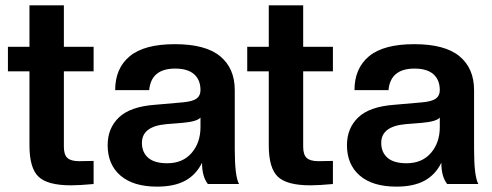

<svg xmlns="http://www.w3.org/2000/svg" viewBox="-20 -692 1850 722"><path d="M247.1 4.9Q158.7 4.9 124.8 -27.6Q90.8 -60.1 90.8 -145V-423.8H9.8V-516.1H90.8V-671.9H220.2V-516.1H332V-423.8H220.2V-140.1Q220.2 -110.4 233.4 -98.1Q246.6 -85.9 277.8 -85.9L332 -86.9V0Q279.3 4.9 247.1 4.9Z M570.8 9.8Q481.4 9.8 433.1 -31.7Q384.8 -73.2 384.8 -146Q384.8 -210 427.2 -250.5Q469.7 -291 562 -297.9L667 -307.1Q704.6 -310.5 719.2 -321.3Q733.9 -332 733.9 -353Q733.9 -391.6 710 -412.8Q686 -434.1 638.7 -434.1Q548.3 -434.1 541 -353H413.1Q413.1 -435.1 467.8 -480.5Q522.5 -525.9 637.7 -525.9Q752.9 -525.9 807.9 -480.5Q862.8 -435.1 862.8 -353V-131.8Q862.8 -28.3 878.9 0H761.7Q739.7 -27.8 739.7 -80.1Q717.8 -35.2 676.8 -12.7Q635.7 9.8 570.8 9.8ZM608.9 -78.1Q667 -78.1 700.4 -116.7Q733.9 -155.3 733.9 -213.9V-250Q721.7 -234.9 666 -230L605 -225.1Q513.7 -216.8 513.7 -154.8Q513.7 -119.1 537.4 -98.6Q561 -78.1 608.9 -78.1Z M1147 4.9Q1058.6 4.9 1024.7 -27.6Q990.7 -60.1 990.7 -145V-423.8H909.7V-516.1H990.7V-671.9H1120.1V-516.1H1231.9V-423.8H1120.1V-140.1Q1120.1 -110.4 1133.3 -98.1Q1146.5 -85.9 1177.7 -85.9L1231.9 -86.9V0Q1179.2 4.9 1147 4.9Z M1470.7 9.8Q1381.3 9.8 1333 -31.7Q1284.7 -73.2 1284.7 -146Q1284.7 -210 1327.1 -250.5Q1369.6 -291 1461.9 -297.9L1566.9 -307.1Q1604.5 -310.5 1619.1 -321.3Q1633.8 -332 1633.8 -353Q1633.8 -391.6 1609.9 -412.8Q1585.9 -434.1 1538.6 -434.1Q1448.2 -434.1 1440.9 -353H1313Q1313 -435.1 1367.7 -480.5Q1422.4 -525.9 1537.6 -525.9Q1652.8 -525.9 1707.8 -480.5Q1762.7 -435.1 1762.7 -353V-131.8Q1762.7 -28.3 1778.8 0H1661.6Q1639.6 -27.8 1639.6 -80.1Q1617.7 -35.2 1576.7 -12.7Q1535.6 9.8 1470.7 9.8ZM1508.8 -78.1Q1566.9 -78.1 1600.3 -116.7Q1633.8 -155.3 1633.8 -213.9V-250Q1621.6 -234.9 1565.9 -230L1504.9 -225.1Q1413.6 -216.8 1413.6 -154.8Q1413.6 -119.1 1437.3 -98.6Q1460.9 -78.1 1508.8 -78.1Z"/></svg>

Font: Creato Display
Style: Bold
Weight: 700
Version: Version 1.000